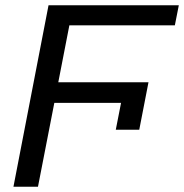

<svg xmlns="http://www.w3.org/2000/svg" viewBox="-20 -708 698 728"><path d="M643 -612H243L201 -396H543L508 -216H419L439 -318H186L124 0H31L164 -688H658Z"/></svg>

Font: Libra Sans
Style: Italic
Weight: 400
Italic angle: -12°
Foundry: Context Ltd
Version: Version 1.002